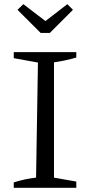

<svg xmlns="http://www.w3.org/2000/svg" viewBox="-20 -901 427 921"><path d="M46 0V-26Q74 -35 100.5 -40.5Q127 -46 153 -49L162 -601L46 -622V-651H346V-625Q322 -618 295 -612Q268 -606 239 -602V-49L346 -30V0ZM175 -743 64 -854 92 -881 198 -800 303 -881 330 -854 219 -743Z"/></svg>

Font: Piazzolla 24pt
Style: Regular
Weight: 400
Designer: Juan Pablo del Peral
Foundry: Huerta Tipografica
Version: Version 2.005